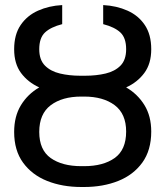

<svg xmlns="http://www.w3.org/2000/svg" viewBox="-20 -742 665 772"><path d="M302.6 -437.5H322.4Q367.2 -437.5 404.7 -446.4Q442.1 -455.3 464.7 -478.3Q487.2 -501.4 487.2 -544Q487.2 -589.8 464 -611.5Q440.7 -633.2 394.9 -644.9V-721.6Q448.9 -718.8 492.7 -699.2Q536.6 -679.7 562.3 -641.3Q588.1 -603 588.1 -544Q588.1 -486.2 560.4 -448.7Q532.7 -411.2 487.2 -390.6Q533.7 -363.6 560.9 -319.2Q588.1 -274.9 588.1 -213.1Q588.1 -137.8 552.2 -88.2Q516.3 -38.7 455.3 -14.4Q394.2 9.9 318.2 9.9H306.8Q230.8 9.9 169.7 -14.4Q108.7 -38.7 72.8 -87.9Q36.9 -137.1 36.9 -211.6Q36.9 -274.1 64.1 -318.9Q91.3 -363.6 137.8 -390.6Q92.3 -411.2 64.6 -448.5Q36.9 -485.8 36.9 -544Q36.9 -603 63 -641.3Q89.1 -679.7 133 -699.2Q176.8 -718.8 230.1 -721.6V-644.9Q184.3 -633.2 161 -611.5Q137.8 -589.8 137.8 -544Q137.8 -501.4 160.7 -478.3Q183.6 -455.3 221.1 -446.4Q258.5 -437.5 302.6 -437.5ZM318.2 -353.7H306.8Q230.1 -353.7 183.9 -318.9Q137.8 -284.1 137.8 -211.6Q137.8 -139.2 183.9 -106.5Q230.1 -73.9 306.8 -73.9H318.2Q394.9 -73.9 441.1 -106.7Q487.2 -139.6 487.2 -213.1Q487.2 -284.4 441.1 -319.1Q394.9 -353.7 318.2 -353.7Z"/></svg>

Font: Inter UI
Style: Regular
Weight: 400
Designer: Rasmus Andersson
Foundry: rsms
Version: Version 2.2